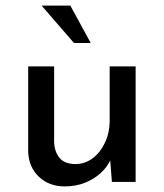

<svg xmlns="http://www.w3.org/2000/svg" viewBox="-20 -652 586 688"><path d="M212 16Q156 16 119.5 -18.5Q83 -53 81 -108V-414H174V-141Q176 -107 193.5 -86Q211 -65 249 -64Q284 -64 311.5 -84.5Q339 -105 356 -140.5Q373 -176 373 -221V-414H466V0H381L373 -102L378 -84Q366 -55 341.5 -32.5Q317 -10 284 3Q251 16 212 16ZM129 -632H232L305 -498H245Z"/></svg>

Font: Josefin Sans Thin
Style: Regular
Weight: 400
Version: Version 2.000